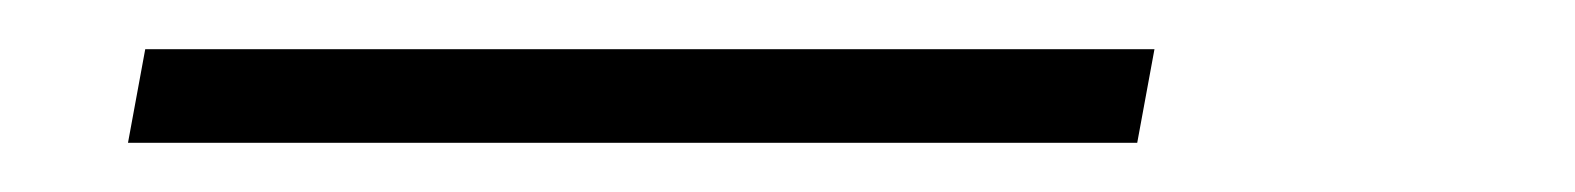

<svg xmlns="http://www.w3.org/2000/svg" viewBox="-20 -20 640 78"><path d="M442 38H32L39 0H449Z"/></svg>

Font: Iosevka Curly XLtExObl
Style: Regular
Weight: 200
Width: 7
Italic angle: -9°
Monospace: yes
Designer: Belleve Invis
Foundry: Belleve Invis
Version: Version 11.0.1; ttfautohint (v1.8.3)